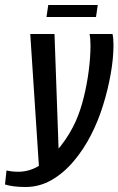

<svg xmlns="http://www.w3.org/2000/svg" viewBox="-80 -631 474 768"><path d="M22 117Q-2 117 -23 114.5Q-44 112 -60 107L-54 51Q-45 53 -33.5 54.5Q-22 56 -6 56Q40 56 83 28Q126 0 162.5 -46.5Q199 -93 223 -146Q242 -189 255 -241.5Q268 -294 275 -348.5Q282 -403 282 -449Q282 -464 281 -475.5Q280 -487 278 -495H370Q374 -478 374 -451Q374 -399 363 -336Q352 -273 332 -209Q312 -145 284 -91Q255 -34 215 13.5Q175 61 126.5 89Q78 117 22 117ZM77 54 41 -495H138L156 11ZM106 -563 113 -611H311L304 -563Z"/></svg>

Font: Alumni Sans Thin SemiBold
Style: Italic
Weight: 600
Italic angle: -8°
Version: Version 1.016